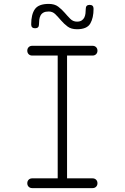

<svg xmlns="http://www.w3.org/2000/svg" viewBox="-20 -965 640 985"><path d="M324 -50H455Q466 -50 473 -43Q480 -36 480 -25Q480 -14 473 -7Q466 0 455 0H145Q134 0 127 -7Q120 -14 120 -25Q120 -36 127 -43Q134 -50 145 -50H276V-680H145Q134 -680 127 -687Q120 -694 120 -705Q120 -716 127 -723Q134 -730 145 -730H455Q466 -730 473 -723Q480 -716 480 -705Q480 -694 473 -687Q466 -680 455 -680H324ZM180 -840Q180 -830 175 -825Q170 -820 160 -820Q150 -820 145 -825Q140 -830 140 -840Q140 -891 159 -918Q178 -945 230 -945Q260 -945 278.5 -931Q297 -917 312 -899.5Q327 -882 341 -868Q355 -854 375 -854Q390 -854 399 -860Q408 -866 412.5 -875Q417 -884 418.5 -896Q420 -908 420 -920Q420 -930 425 -935Q430 -940 440 -940Q450 -940 455 -935Q460 -930 460 -920Q460 -873 443 -844Q426 -815 375 -815Q345 -815 326.5 -829Q308 -843 293 -860.5Q278 -878 264 -892Q250 -906 230 -906Q213 -906 203 -900.5Q193 -895 188 -885.5Q183 -876 181.5 -864Q180 -852 180 -840Z"/></svg>

Font: Maple Mono Thin
Style: Regular
Weight: 250
Monospace: yes
Designer: subframe7536
Version: Version 7.000